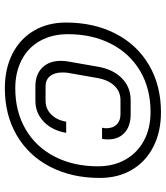

<svg xmlns="http://www.w3.org/2000/svg" viewBox="34 -745 684 792"><g transform="rotate(90 376.0 -349.0)"><path d="M73 -279Q73 -395 119 -484Q165 -573 249 -622Q333 -671 443 -671Q524 -671 585.5 -639.5Q647 -608 680.5 -551Q714 -494 714 -419Q714 -303 668 -214Q622 -125 538 -76Q454 -27 344 -27Q263 -27 201.5 -58.5Q140 -90 106.5 -147Q73 -204 73 -279ZM666 -411Q666 -476 638 -525Q610 -574 559.5 -601Q509 -628 442 -628Q346 -628 273.5 -585.5Q201 -543 161 -465.5Q121 -388 121 -287Q121 -222 148.5 -172.5Q176 -123 227 -96.5Q278 -70 344 -70Q440 -70 513 -112.5Q586 -155 626 -232.5Q666 -310 666 -411ZM231 -258Q231 -274 234 -290L255 -410Q266 -474 303 -510Q340 -546 393 -546H451Q500 -546 527.5 -521Q555 -496 555 -453Q555 -437 553 -428H507Q509 -440 509 -446Q509 -473 493.5 -488.5Q478 -504 451 -504H393Q358 -504 334 -479Q310 -454 302 -410L281 -290Q279 -281 279 -264Q279 -232 294 -213.5Q309 -195 336 -195H396Q428 -195 451.5 -217.5Q475 -240 482 -280H528Q518 -222 482 -187.5Q446 -153 396 -153H336Q287 -153 259 -181.5Q231 -210 231 -258Z"/></g></svg>

Font: Bai Jamjuree Light
Style: Italic
Weight: 300
Italic angle: -10°
Version: Version 1.000; ttfautohint (v1.6)